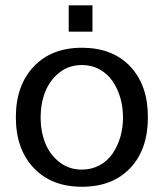

<svg xmlns="http://www.w3.org/2000/svg" viewBox="-20 -693 620 727"><path d="M445.8 -248Q445.8 -286.6 435.8 -321.8Q425.8 -356.9 406.7 -385Q387.7 -413.1 357.4 -429.9Q327.1 -446.8 290 -446.8Q240.7 -446.8 204.3 -417.7Q168 -388.7 150.9 -344.5Q133.8 -300.3 133.8 -248Q133.8 -196.3 150.9 -152.3Q168 -108.4 204.3 -79.6Q240.7 -50.8 290 -50.8Q327.1 -50.8 357.4 -67.4Q387.7 -84 406.7 -112.1Q425.8 -140.1 435.8 -175Q445.8 -210 445.8 -248ZM540 -250V-248Q540 -127.4 473.1 -56.6Q406.2 14.2 290 14.2Q174.8 14.2 107.4 -57.4Q40 -128.9 40 -249Q40 -369.1 107.4 -440.7Q174.8 -512.2 290 -512.2Q406.2 -512.2 473.1 -441.4Q540 -370.6 540 -250ZM330.1 -573.2H240.2V-672.9H330.1Z"/></svg>

Font: Perun
Style: Regular
Weight: 400
Version: Version 1.0000